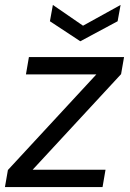

<svg xmlns="http://www.w3.org/2000/svg" viewBox="-29 -757 526 777"><path d="M-9 0 3 -69 361 -456H76L88 -526H473L461 -457L103 -70H398L386 0ZM459 -737 447 -671 296 -590 173 -671 185 -737 307 -653Z"/></svg>

Font: DM Sans 9pt
Style: Italic
Weight: 400
Italic angle: -10°
Designer: Colophon Foundry, Jonny Pinhorn
Foundry: Colophon Foundry
Version: Version 4.004